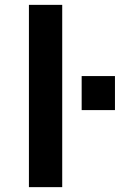

<svg xmlns="http://www.w3.org/2000/svg" viewBox="-20 -770 546 790"><path d="M316 -317V-457H453V-317ZM99 0V-750H236V0Z"/></svg>

Font: Mplus 1p Bold
Style: Bold
Weight: 700
Version: Version 1.061